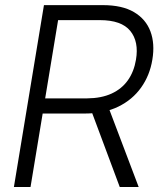

<svg xmlns="http://www.w3.org/2000/svg" viewBox="-20 -748 640 768"><path d="M35.6 0 155.8 -727.5H391.1Q468.8 -727.5 516.1 -699.5Q563.5 -671.4 581.8 -622.3Q600.1 -573.2 589.4 -509.3Q579.1 -446.3 544.4 -397.7Q509.8 -349.1 453.4 -321.5Q397 -293.9 320.3 -293.9H120.1L130.9 -354.5H328.6Q385.7 -355 426.5 -373.8Q467.3 -392.6 491.7 -427.2Q516.1 -461.9 523.9 -509.3Q536.1 -581.5 501 -624.5Q465.8 -667.5 379.4 -667.5H212.4L102.1 0ZM459 0 336.4 -328.6H410.2L534.7 0Z"/></svg>

Font: Inter Tight Light
Style: Italic
Weight: 300
Italic angle: -9.39999°
Designer: Rasmus Andersson
Foundry: rsms
Version: Version 3.004